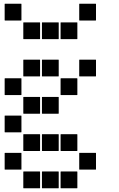

<svg xmlns="http://www.w3.org/2000/svg" viewBox="-20 -815 640 1030"><path d="M407 -795H493Q495 -795 495 -793V-707Q495 -705 493 -705H407Q405 -705 405 -707V-793Q405 -795 407 -795ZM7 -795H93Q95 -795 95 -793V-707Q95 -705 93 -705H7Q5 -705 5 -707V-793Q5 -795 7 -795ZM307 -695H393Q395 -695 395 -693V-607Q395 -605 393 -605H307Q305 -605 305 -607V-693Q305 -695 307 -695ZM207 -695H293Q295 -695 295 -693V-607Q295 -605 293 -605H207Q205 -605 205 -607V-693Q205 -695 207 -695ZM107 -695H193Q195 -695 195 -693V-607Q195 -605 193 -605H107Q105 -605 105 -607V-693Q105 -695 107 -695ZM407 -495H493Q495 -495 495 -493V-407Q495 -405 493 -405H407Q405 -405 405 -407V-493Q405 -495 407 -495ZM207 -495H293Q295 -495 295 -493V-407Q295 -405 293 -405H207Q205 -405 205 -407V-493Q205 -495 207 -495ZM107 -495H193Q195 -495 195 -493V-407Q195 -405 193 -405H107Q105 -405 105 -407V-493Q105 -495 107 -495ZM307 -395H393Q395 -395 395 -393V-307Q395 -305 393 -305H307Q305 -305 305 -307V-393Q305 -395 307 -395ZM7 -395H93Q95 -395 95 -393V-307Q95 -305 93 -305H7Q5 -305 5 -307V-393Q5 -395 7 -395ZM207 -295H293Q295 -295 295 -293V-207Q295 -205 293 -205H207Q205 -205 205 -207V-293Q205 -295 207 -295ZM107 -295H193Q195 -295 195 -293V-207Q195 -205 193 -205H107Q105 -205 105 -207V-293Q105 -295 107 -295ZM7 -195H93Q95 -195 95 -193V-107Q95 -105 93 -105H7Q5 -105 5 -107V-193Q5 -195 7 -195ZM307 -95H393Q395 -95 395 -93V-7Q395 -5 393 -5H307Q305 -5 305 -7V-93Q305 -95 307 -95ZM207 -95H293Q295 -95 295 -93V-7Q295 -5 293 -5H207Q205 -5 205 -7V-93Q205 -95 207 -95ZM107 -95H193Q195 -95 195 -93V-7Q195 -5 193 -5H107Q105 -5 105 -7V-93Q105 -95 107 -95ZM407 5H493Q495 5 495 7V93Q495 95 493 95H407Q405 95 405 93V7Q405 5 407 5ZM7 5H93Q95 5 95 7V93Q95 95 93 95H7Q5 95 5 93V7Q5 5 7 5ZM307 105H393Q395 105 395 107V193Q395 195 393 195H307Q305 195 305 193V107Q305 105 307 105ZM207 105H293Q295 105 295 107V193Q295 195 293 195H207Q205 195 205 193V107Q205 105 207 105ZM107 105H193Q195 105 195 107V193Q195 195 193 195H107Q105 195 105 193V107Q105 105 107 105Z"/></svg>

Font: Pixel Panel Black
Style: Regular
Weight: 900
Monospace: yes
Designer: Óliver Lalan
Foundry: Óliver Lalan
Version: Version 1.000; ttfautohint (v1.8.4.7-5d5b-dirty);gftools[0.9